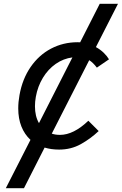

<svg xmlns="http://www.w3.org/2000/svg" viewBox="-20 -778 640 1005"><path d="M213.5 -5.5 105.5 207H10.5L139.5 -46Q108.5 -74.5 92 -116Q75.5 -157.5 75.5 -210.5Q75.5 -244.5 82 -280Q97 -364.5 140.2 -427.2Q183.5 -490 247.2 -523.5Q311 -557 386.5 -557L399.5 -556.5L502 -758H597.5L482 -531.5Q505 -519 522.8 -501.8Q540.5 -484.5 550.5 -467.5L487 -424Q467 -450.5 447 -463L251 -78.5Q270 -72 294 -72Q365 -72 442.5 -146L496.5 -92Q453.5 -51.5 402.5 -23.2Q351.5 5 289.5 5Q248 5 213.5 -5.5ZM163 -222Q163 -169.5 184 -133.5L359 -477.5Q312 -471.5 272 -443.8Q232 -416 204.8 -371.2Q177.5 -326.5 167.5 -271Q163 -245.5 163 -222Z"/></svg>

Font: JuliaMono
Style: Italic
Weight: 400
Italic angle: -9°
Monospace: yes
Designer: cormullion
Foundry: corm
Version: Version 0.057; ttfautohint (v1.8.4)